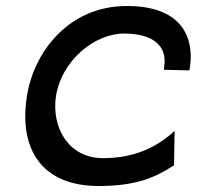

<svg xmlns="http://www.w3.org/2000/svg" viewBox="-20 -610 657 641"><path d="M70 -290C41 -106 125 11 309 11C432 11 495 -16 556 -55L561 -58L563 -173L547 -159C496 -117 426 -82 324 -82C207 -82 151 -187 167 -290C186 -407 294 -498 395 -498C486 -498 540 -460 528 -387L527 -377L612 -375L614 -385C628 -476 595 -590 404 -590C205 -590 92 -431 70 -290Z"/></svg>

Font: Charger Pro
Style: ExBdExtObl
Weight: 400
Designer: Jasper
Foundry: Cannot Into Space Fonts
Version: Version 1.09